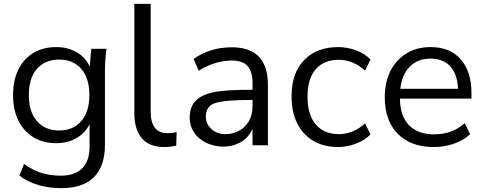

<svg xmlns="http://www.w3.org/2000/svg" viewBox="-20 -756 2518 999"><path d="M300 223Q168 223 81 158L105 97Q151 130 196.5 144Q242 158 296 158Q370 158 408 119.5Q446 81 446 8V-110Q424 -64 378 -37.5Q332 -11 273 -11Q204 -11 153.5 -42Q103 -73 75.5 -129Q48 -185 48 -262Q48 -338 75.5 -394Q103 -450 153.5 -480.5Q204 -511 273 -511Q333 -511 379.5 -484Q426 -457 447 -409L455 -502H534Q530 -473 528 -443.5Q526 -414 526 -386V-3Q526 109 468.5 166Q411 223 300 223ZM288 -77Q360 -77 402.5 -125.5Q445 -174 445 -262Q445 -350 402.5 -398Q360 -446 288 -446Q215 -446 172.5 -398Q130 -350 130 -262Q130 -174 172.5 -125.5Q215 -77 288 -77Z M835 9Q757 9 718 -36.5Q679 -82 679 -168V-736H764V-175Q764 -63 852 -63Q878 -63 899 -69L897 2Q865 9 835 9Z M1142 7Q1109 7 1074 -4.5Q1039 -16 1013 -40Q967 -82 967 -144Q967 -200 998 -231.5Q1029 -263 1090 -276Q1149 -289 1294 -289V-323Q1294 -383 1268.5 -412Q1243 -441 1186 -441Q1100 -441 1014 -388L987 -449Q1022 -475 1073 -492.5Q1124 -510 1186 -510Q1374 -510 1374 -314V0H1294V-85Q1271 -37 1230.5 -15Q1190 7 1142 7ZM1154 -58Q1189 -58 1221 -74Q1253 -90 1273.5 -123Q1294 -156 1294 -207V-236Q1193 -236 1140 -228.5Q1087 -221 1072 -204Q1051 -185 1051 -150Q1051 -111 1080 -84.5Q1109 -58 1154 -58Z M1739 9Q1665 9 1610.5 -23Q1556 -55 1526.5 -114Q1497 -173 1497 -254Q1497 -377 1563 -444Q1629 -511 1739 -511Q1788 -511 1833 -494Q1878 -477 1908 -446L1879 -388Q1849 -417 1813.5 -431Q1778 -445 1744 -445Q1666 -445 1623 -396Q1580 -347 1580 -253Q1580 -159 1623 -108.5Q1666 -58 1744 -58Q1777 -58 1812.5 -71.5Q1848 -85 1879 -114L1908 -57Q1877 -25 1831 -8Q1785 9 1739 9Z M2236 9Q2118 9 2050 -59.5Q1982 -128 1982 -250Q1982 -329 2012 -387.5Q2042 -446 2095.5 -478.5Q2149 -511 2220 -511Q2323 -511 2378 -446.5Q2433 -382 2433 -273V-243H2061Q2062 -151 2108.5 -104Q2155 -57 2238 -57Q2283 -57 2322 -70Q2361 -83 2398 -115L2426 -58Q2393 -26 2342.5 -8.5Q2292 9 2236 9ZM2220 -451Q2153 -451 2112 -409Q2071 -367 2063 -294H2363Q2360 -369 2323.5 -410Q2287 -451 2220 -451Z"/></svg>

Font: Winston
Style: Regular
Weight: 400
Designer: Original fonts by Vernon Adams / Changes by Cristiano Sobral
Foundry: Original fonts by Vernon Adams / Changes by Cristiano Sobral
Version: Version 2.503;July 17, 2020;FontCreator 13.0.0.2655 64-bit